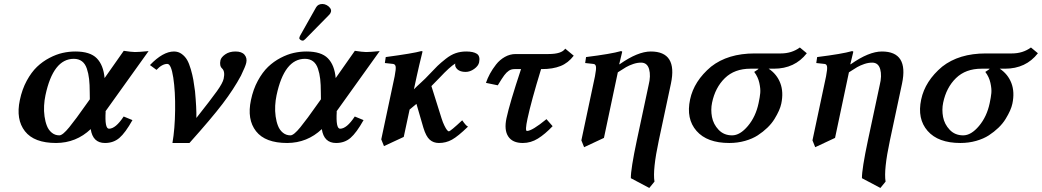

<svg xmlns="http://www.w3.org/2000/svg" viewBox="-20 -702 5204 959"><path d="M428.7 -206.1 428.2 -241.2Q428.2 -279.8 425 -307.4Q421.9 -335 413.8 -359.1Q405.8 -383.3 389.4 -395.8Q373 -408.2 348.6 -408.2Q245.6 -408.2 207 -226.1Q201.7 -201.2 200.2 -174.3Q198.7 -147.5 202.4 -120.8Q206.1 -94.2 214.4 -73.2Q222.7 -52.2 238.8 -39.1Q254.9 -25.9 276.4 -25.9Q293 -25.9 325.9 -66.4Q358.9 -106.9 410.2 -180.2ZM356.4 -444.8Q430.2 -444.8 463.4 -410.9Q496.6 -377 502.4 -312L598.1 -448.2Q635.3 -442.4 654.1 -442.1Q672.9 -441.9 722.2 -446.8L505.4 -144L507.8 -146Q502.4 -59.1 524.4 -59.1Q557.6 -59.1 597.7 -120.1L641.6 -102.1Q606 -38.6 576.4 -13.2Q546.9 12.2 504.4 12.2Q443.4 12.2 433.1 -57.1Q360.4 11.7 260.3 12.2Q150.4 12.2 104.5 -46.6Q58.6 -105.5 79.1 -202.1Q90.3 -255.9 113.5 -298.6Q136.7 -341.3 164.8 -368.2Q192.9 -395 227.1 -412.8Q261.2 -430.7 293 -437.7Q324.7 -444.8 356.4 -444.8Z M1156.2 -444.8Q1187.5 -444.8 1201.4 -428.5Q1215.3 -412.1 1210 -388.2Q1206.1 -370.6 1183.6 -324.2Q1147.9 -257.3 1092 -183.8Q1036.1 -110.4 926.3 12.2H841.3Q853.5 -57.6 854.7 -151.6Q856 -245.6 845.5 -314.2Q835 -382.8 815.9 -382.8Q789.6 -382.8 761.7 -353L729 -377Q793.9 -444.8 849.1 -444.8Q870.6 -444.8 887.5 -432.6Q904.3 -420.4 914.6 -402.6Q924.8 -384.8 933.1 -356Q941.4 -327.1 945.6 -303.5Q949.7 -279.8 954.1 -246.1Q961.9 -161.6 960.9 -112.8Q1034.2 -205.6 1063.5 -246.6Q1092.8 -287.6 1097.2 -309.1Q1105 -345.2 1089.4 -359.9Q1075.2 -373 1081.1 -400.9Q1084.5 -416 1105 -430.4Q1125.5 -444.8 1156.2 -444.8Z M1590.3 -682.1Q1600.6 -682.1 1611.1 -676.8Q1621.6 -671.4 1628.4 -662.4Q1635.3 -653.3 1633.3 -644Q1631.3 -635.3 1625 -628.9L1504.9 -506.8Q1497.1 -499 1492.2 -499Q1485.8 -499 1480 -503.4Q1474.1 -507.8 1475.1 -513.2Q1476.6 -519 1478 -522L1558.6 -665Q1568.4 -682.1 1590.3 -682.1ZM1583 -206.1 1582.5 -241.2Q1582.5 -279.8 1579.3 -307.4Q1576.2 -335 1568.1 -359.1Q1560.1 -383.3 1543.7 -395.8Q1527.3 -408.2 1502.9 -408.2Q1399.9 -408.2 1361.3 -226.1Q1356 -201.2 1354.5 -174.3Q1353 -147.5 1356.7 -120.8Q1360.4 -94.2 1368.7 -73.2Q1377 -52.2 1393.1 -39.1Q1409.2 -25.9 1430.7 -25.9Q1447.3 -25.9 1480.2 -66.4Q1513.2 -106.9 1564.5 -180.2ZM1510.7 -444.8Q1584.5 -444.8 1617.7 -410.9Q1650.9 -377 1656.7 -312L1752.4 -448.2Q1789.6 -442.4 1808.3 -442.1Q1827.1 -441.9 1876.5 -446.8L1659.7 -144L1662.1 -146Q1656.7 -59.1 1678.7 -59.1Q1711.9 -59.1 1752 -120.1L1795.9 -102.1Q1760.3 -38.6 1730.7 -13.2Q1701.2 12.2 1658.7 12.2Q1597.7 12.2 1587.4 -57.1Q1514.6 11.7 1414.6 12.2Q1304.7 12.2 1258.8 -46.6Q1212.9 -105.5 1233.4 -202.1Q1244.6 -255.9 1267.8 -298.6Q1291 -341.3 1319.1 -368.2Q1347.2 -395 1381.3 -412.8Q1415.5 -430.7 1447.3 -437.7Q1479 -444.8 1510.7 -444.8Z M2061.5 -321.3 2047.4 -255.9Q2058.6 -267.6 2083 -289.8Q2107.4 -312 2119.1 -325.2Q2148.9 -356.9 2165 -372.6Q2181.2 -388.2 2206.5 -408.2Q2231.9 -428.2 2256.3 -436.5Q2280.8 -444.8 2308.6 -444.8Q2344.2 -444.8 2361.8 -433.3Q2379.4 -421.9 2373 -390.1Q2369.1 -372.6 2348.4 -357.7Q2327.6 -342.8 2305.7 -342.8Q2278.8 -342.8 2264.6 -355.7Q2250.5 -368.7 2253.9 -384.8Q2225.6 -367.2 2176.8 -314.9L2134.8 -272Q2152.3 -218.8 2185.5 -110.8Q2191.9 -90.3 2199.5 -75Q2207 -59.6 2212.6 -52.7Q2218.3 -45.9 2221.7 -45.9Q2229.5 -45.9 2288.6 -101.1Q2310.1 -70.3 2317.9 -69.8Q2267.6 -21 2237.5 -4.4Q2207.5 12.2 2172.4 12.2Q2145 12.2 2126.5 -4.2Q2107.9 -20.5 2094.7 -64Q2080.6 -110.8 2060.1 -183.1L2025.9 -154.8L1996.6 -18.1L1897.9 27.8L1884.3 -5.9L1951.2 -320.8Q1958.5 -358.4 1956.1 -370.1Q1953.6 -381.8 1942.4 -382.8L1902.3 -387.2L1906.7 -417Q2044.9 -435.5 2084 -446.8Q2090.8 -446.8 2090.3 -443.8Q2072.3 -371.1 2061.5 -321.3Z M2555.7 -432.1H2719.7Q2785.2 -432.1 2803.2 -459L2845.7 -423.8Q2817.9 -387.2 2779.5 -372.1Q2741.2 -356.9 2686.5 -356.9H2682.6Q2633.3 -196.3 2614.7 -108.9Q2601.6 -47.9 2611.8 -47.9Q2637.7 -47.9 2709.5 -106.9L2740.2 -71.8Q2702.1 -31.7 2666.7 -9.8Q2631.3 12.2 2591.3 12.2Q2540 12.2 2518.6 -20.3Q2497.1 -52.7 2509.8 -111.8Q2525.9 -187 2582.5 -356.9H2549.8Q2533.7 -356.9 2521.7 -348.9Q2509.8 -340.8 2498.8 -326.2Q2487.8 -311.5 2466.3 -275.9L2407.2 -288.1Q2415 -311 2427.2 -333.7Q2439.5 -356.4 2457.8 -379.9Q2476.1 -403.3 2501.7 -417.7Q2527.3 -432.1 2555.7 -432.1Z M3074.7 -380.9Q3165.5 -444.8 3230.5 -444.8Q3365.2 -444.8 3331.1 -284.2L3270.5 0Q3239.3 146.5 3249 205.1L3223.1 236.8L3130.9 188Q3130.4 142.6 3160.6 0L3219.7 -276.9Q3231.4 -323.2 3222.2 -356.2Q3212.9 -389.2 3182.1 -389.2Q3162.6 -389.2 3142.6 -382.3Q3122.6 -375.5 3107.2 -366.7Q3091.8 -357.9 3065.9 -340.8L2996.6 -13.2L2897.5 33.2L2883.8 -1L2951.7 -320.8Q2959 -358.4 2956.5 -370.4Q2954.1 -382.3 2942.9 -382.8L2902.8 -387.2L2907.2 -417Q3032.7 -432.6 3081.5 -446.8Q3086.4 -445.8 3087.9 -443.8L3072.8 -380.9Z M3636.7 -25.9Q3676.3 -25.9 3715.6 -72.8Q3754.9 -119.6 3769 -187Q3775.4 -216.8 3777.3 -237.3Q3779.3 -257.8 3772.7 -287.8Q3766.1 -317.9 3747.1 -342.8Q3769 -356.4 3768.6 -358.9H3728.5Q3648.9 -358.9 3600.6 -311.8Q3552.2 -264.6 3536.6 -189Q3529.3 -154.3 3536.1 -117.9Q3543 -81.5 3569.3 -53.7Q3595.7 -25.9 3636.7 -25.9ZM3531.7 -369.1Q3615.7 -435.1 3749.5 -435.1H3879.9Q3934.6 -435.1 3975.1 -464.8L4009.8 -436Q3949.7 -358.9 3845.7 -358.9H3819.3Q3860.4 -331.5 3877.4 -286.9Q3894.5 -242.2 3882.3 -184.1Q3878.9 -168 3870.6 -149.2Q3862.3 -130.4 3848.4 -107.7Q3834.5 -85 3813 -64.2Q3791.5 -43.5 3764.9 -26.1Q3738.3 -8.8 3701.2 1.7Q3664.1 12.2 3622.6 12.2Q3511.7 12.2 3459 -48.1Q3406.2 -108.4 3426.8 -205.1Q3446.3 -297.4 3531.7 -369.1Z M4229 -380.9Q4319.8 -444.8 4384.8 -444.8Q4519.5 -444.8 4485.4 -284.2L4424.8 0Q4393.6 146.5 4403.3 205.1L4377.4 236.8L4285.2 188Q4284.7 142.6 4314.9 0L4374 -276.9Q4385.7 -323.2 4376.5 -356.2Q4367.2 -389.2 4336.4 -389.2Q4316.9 -389.2 4296.9 -382.3Q4276.9 -375.5 4261.5 -366.7Q4246.1 -357.9 4220.2 -340.8L4150.9 -13.2L4051.8 33.2L4038.1 -1L4106 -320.8Q4113.3 -358.4 4110.8 -370.4Q4108.4 -382.3 4097.2 -382.8L4057.1 -387.2L4061.5 -417Q4187 -432.6 4235.8 -446.8Q4240.7 -445.8 4242.2 -443.8L4227.1 -380.9Z M4791 -25.9Q4830.6 -25.9 4869.9 -72.8Q4909.2 -119.6 4923.3 -187Q4929.7 -216.8 4931.6 -237.3Q4933.6 -257.8 4927 -287.8Q4920.4 -317.9 4901.4 -342.8Q4923.3 -356.4 4922.9 -358.9H4882.8Q4803.2 -358.9 4754.9 -311.8Q4706.5 -264.6 4690.9 -189Q4683.6 -154.3 4690.4 -117.9Q4697.3 -81.5 4723.6 -53.7Q4750 -25.9 4791 -25.9ZM4686 -369.1Q4770 -435.1 4903.8 -435.1H5034.2Q5088.9 -435.1 5129.4 -464.8L5164.1 -436Q5104 -358.9 5000 -358.9H4973.6Q5014.6 -331.5 5031.7 -286.9Q5048.8 -242.2 5036.6 -184.1Q5033.2 -168 5024.9 -149.2Q5016.6 -130.4 5002.7 -107.7Q4988.8 -85 4967.3 -64.2Q4945.8 -43.5 4919.2 -26.1Q4892.6 -8.8 4855.5 1.7Q4818.4 12.2 4776.9 12.2Q4666 12.2 4613.3 -48.1Q4560.5 -108.4 4581.1 -205.1Q4600.6 -297.4 4686 -369.1Z"/></svg>

Font: Linux Libertine Slanted
Style: Semibold Slanted
Weight: 600
Designer: Philipp H. Poll
Foundry: Philipp H. Poll
Version: Version 5.1.1